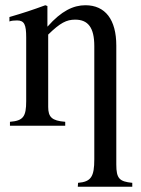

<svg xmlns="http://www.w3.org/2000/svg" viewBox="-20 -480 540 733"><path d="M485 233V218C436 213 424 202 424 148V-306C424 -405 382 -460 306 -460C260 -460 214 -438 162 -379H161V-457L153 -460C104 -442 71 -431 16 -415V-398C23 -401 34 -402 45 -402C73 -402 80 -386 80 -337V-94C80 -35 69 -19 18 -15V0H229V-15C178 -19 164 -33 164 -72V-348C210 -393 234 -405 267 -405C316 -405 340 -375 340 -304V128C340 194 328 214 278 218L277 233Z"/></svg>

Font: STIX Math
Style: Regular
Weight: 400
Designer: MicroPress Inc., with final additions and corrections provided by Coen Hoffman, Elsevier (retired)
Version: Version 1.1.0